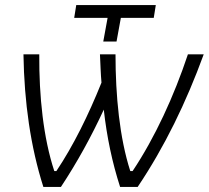

<svg xmlns="http://www.w3.org/2000/svg" viewBox="-20 -733 819 753"><path d="M451 0H520C626 -158 710 -331 779 -520H717C662 -355 588 -194 500 -62H491C449 -192 433 -357 433 -520H372C374 -479 375 -442 378 -409C327 -282 268 -162 201 -62H193C150 -192 133 -355 134 -520H72C75 -331 100 -157 150 0H219C283 -97 338 -197 387 -303C399 -196 420 -96 451 0ZM385 -570H437L454 -663H583L591 -713H279L271 -663H402Z"/></svg>

Font: Fixel Text 20240404 Light
Style: Italic
Weight: 300
Width: 4
Italic angle: -10°
Designer: AlfaBravo + MacPaw
Foundry: Kyrylo Tkachov, Marchela Mozhyna, Serhii Makarenko, Maria Weinstein, Zakhar Kryvoshyya
Version: Version 1.211;Glyphs 3.2 (3225)